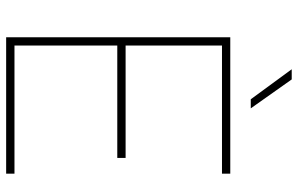

<svg xmlns="http://www.w3.org/2000/svg" viewBox="-188 -758 946 609"><g transform="rotate(90 284.5 -453.0)"><path d="M480.5 -352.5H124V-26.4H530.3V0H97.7V-710.9H530.3V-684.6H124V-378.9H480.5ZM323.2 -775.9H294.4L199.2 -905.8H231.4Z"/></g></svg>

Font: TypoPRO Roboto
Style: Regular
Weight: 250
Designer: Google
Version: Version 2.136; 2016